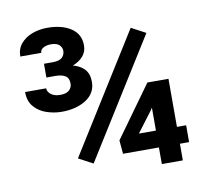

<svg xmlns="http://www.w3.org/2000/svg" viewBox="-79 -805 969 893"><g transform="rotate(-10 405.0 -358.5)"><path d="M649.9 -613.3 302.7 -57.6 234.9 -93.8 582 -649.4ZM757.3 -158.2V-78.6H713.9V0H614.7V-78.6H445.3L439.5 -142.6L614.3 -385.3H713.9V-158.2ZM534.2 -158.2H614.7V-266.6L606.9 -254.4ZM155.8 -489.7V-554.7H199.2Q227.5 -554.7 241.2 -566.9Q254.9 -579.1 254.9 -599.1Q254.9 -613.3 243.2 -625.7Q231.4 -638.2 202.1 -638.2Q181.6 -638.2 167 -629.9Q152.3 -621.6 152.3 -606.9H53.2Q53.2 -642.6 73.7 -667Q94.2 -691.4 127.4 -704.1Q160.6 -716.8 199.2 -716.8Q268.1 -716.8 311 -688.5Q354 -660.2 354 -606.4Q354 -577.1 335.7 -555.9Q317.4 -534.7 286.6 -523.4Q321.3 -514.2 341.1 -492.7Q360.8 -471.2 360.8 -433.6Q360.8 -379.9 314.5 -350.1Q268.1 -320.3 199.2 -320.3Q163.6 -320.3 128.2 -332Q92.8 -343.8 69.6 -370.4Q46.4 -397 46.4 -440.4H146Q146 -423.8 162.1 -411.4Q178.2 -398.9 205.6 -398.9Q235.4 -398.9 248.5 -411.9Q261.7 -424.8 261.7 -442.9Q261.7 -468.8 244.9 -479.2Q228 -489.7 199.2 -489.7Z"/></g></svg>

Font: Vazirmatn RD
Style: Bold
Weight: 700
Designer: Saber Rastikerdar
Foundry: Saber Rastikerdar
Version: Version 32.102